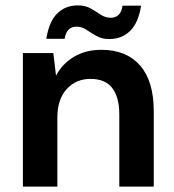

<svg xmlns="http://www.w3.org/2000/svg" viewBox="-20 -693 648 713"><path d="M65 0V-496H178L188 -412Q211 -456 254.5 -482Q298 -508 357 -508Q449 -508 500 -450Q551 -392 551 -280V0H423V-268Q423 -332 397 -366Q371 -400 316 -400Q262 -400 227.5 -362Q193 -324 193 -256V0ZM386 -548Q358 -548 338 -559.5Q318 -571 301 -582.5Q284 -594 264 -594Q227 -594 220 -549H152Q162 -613 192.5 -643Q223 -673 269 -673Q297 -673 317 -661.5Q337 -650 354 -638.5Q371 -627 392 -627Q409 -627 420.5 -638Q432 -649 435 -672H504Q494 -608 463 -578Q432 -548 386 -548Z"/></svg>

Font: Firefly Display
Style: Bold
Weight: 700
Designer: Colophon Foundry, Jonny Pinhorn
Foundry: Colophon Foundry
Version: Version 1.200; ttfautohint (v1.8.3)